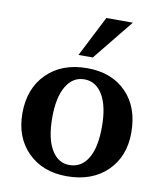

<svg xmlns="http://www.w3.org/2000/svg" viewBox="-84 -810 745 885"><g transform="rotate(10 288.5 -367.0)"><path d="M37 -243Q37 -359 107.5 -429Q178 -499 296 -499Q411 -499 479 -429.5Q547 -360 547 -241Q547 -129 476.5 -60.5Q406 8 288 8Q175 8 106 -61Q37 -130 37 -243ZM176 -247Q176 -150 207 -97.5Q238 -45 291 -45Q347 -45 378 -96Q409 -147 409 -244Q409 -341 377.5 -393.5Q346 -446 292 -446Q238 -446 207 -394Q176 -342 176 -247ZM245 -552 342 -742H466L312 -552Z"/></g></svg>

Font: Khartiya
Style: Bold
Weight: 700
Version: Version 1.0.2